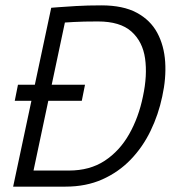

<svg xmlns="http://www.w3.org/2000/svg" viewBox="-20 -696 652 716"><path d="M29 0 171 -667Q171 -667 196 -669Q221 -671 263.5 -673.5Q306 -676 358 -676Q439 -676 490 -648.5Q541 -621 566.5 -573.5Q592 -526 596 -465Q600 -404 585 -336Q571 -269 541.5 -208Q512 -147 467 -100.5Q422 -54 361.5 -27Q301 0 224 0ZM105 -60Q105 -60 125.5 -60Q146 -60 176.5 -60Q207 -60 237 -60Q315 -60 370.5 -96.5Q426 -133 461.5 -195.5Q497 -258 513 -336Q530 -415 521 -478Q512 -541 470 -578.5Q428 -616 345 -616Q289 -616 255.5 -614Q222 -612 222 -612ZM35 -320 47 -380H297L285 -320Z"/></svg>

Font: Epunda Sans Light
Style: Italic
Weight: 300
Italic angle: -12.0243°
Designer: Simon Atzbach
Foundry: typofactur
Version: Version 2.204